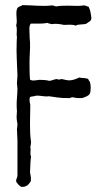

<svg xmlns="http://www.w3.org/2000/svg" viewBox="-20 -726 423 748"><path d="M100 -634C119 -635 145 -632 164 -637C169 -634 176 -634 182 -632C196 -635 216 -632 229 -629C243 -629 262 -632 275 -626C284 -633 305 -629 317 -634C324 -641 336 -642 336 -656C334 -672 332 -688 325 -700C319 -701 315 -704 308 -705C301 -705 295 -703 287 -703C258 -703 226 -706 199 -701C193 -701 190 -705 183 -705C146 -700 105 -706 68 -706C62 -702 53 -701 48 -695C38 -677 50 -647 43 -627C47 -616 45 -602 45 -593C44 -589 46 -587 46 -583C46 -577 45 -570 45 -563C43 -517 47 -474 48 -432C48 -422 46 -412 46 -402C46 -394 48 -387 48 -380C48 -357 44 -333 45 -310C45 -304 46 -298 46 -292C46 -282 44 -274 45 -265C45 -257 48 -248 48 -240C48 -234 46 -228 46 -222C46 -208 48 -194 48 -180V-42C48 -33 42 -30 43 -19C45 -13 50 -11 52 -6C58 -4 58 3 67 2C85 2 93 -9 100 -20C102 -33 99 -42 97 -54C98 -72 98 -96 101 -117C95 -127 102 -140 98 -153C100 -159 100 -166 101 -172C94 -218 98 -269 98 -318C96 -327 93 -338 97 -348C103 -351 113 -350 119 -353C139 -355 152 -348 171 -351C194 -348 217 -343 245 -344C254 -342 256 -348 265 -347C278 -343 287 -344 300 -344C311 -348 324 -351 330 -361C335 -374 334 -397 330 -407C328 -412 324 -413 324 -418C315 -423 300 -421 289 -424C278 -419 266 -414 253 -413C241 -412 229 -417 220 -418C217 -418 213 -416 210 -416C206 -416 204 -418 201 -418C190 -417 183 -412 172 -411C162 -414 148 -415 134 -415C121 -414 106 -409 97 -416C95 -438 95 -461 95 -485C95 -510 98 -535 97 -560C96 -572 95 -584 95 -597C95 -609 92 -624 100 -634Z"/></svg>

Font: FuturaRener
Style: Light
Weight: 300
Designer: BSozoo
Foundry: BSozoo
Version: Version 1.0